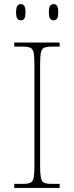

<svg xmlns="http://www.w3.org/2000/svg" viewBox="-20 -923 365 943"><path d="M50 0V-20H93Q118 -20 130 -26Q142 -32 145.5 -51Q149 -70 149 -108V-606Q149 -645 145.5 -663.5Q142 -682 130 -688Q118 -694 93 -694H50V-714H273V-694H233Q208 -694 196 -688Q184 -682 180.5 -663.5Q177 -645 177 -606V-108Q177 -70 180.5 -51Q184 -32 196 -26Q208 -20 233 -20H273V0ZM243 -823Q233 -823 226.5 -831Q220 -839 220 -863Q220 -886 226.5 -894.5Q233 -903 243 -903Q254 -903 260 -894.5Q266 -886 266 -863Q266 -839 260 -831Q254 -823 243 -823ZM82 -823Q72 -823 65.5 -831Q59 -839 59 -863Q59 -886 65.5 -894.5Q72 -903 82 -903Q93 -903 99 -894.5Q105 -886 105 -863Q105 -839 99 -831Q93 -823 82 -823Z"/></svg>

Font: Noto Serif Tamil Thin
Style: Italic
Weight: 100
Italic angle: -12°
Designer: Indian Type Foundry, Tom Grace, and the Monotype Design Team
Foundry: Monotype Imaging Inc.
Version: Version 2.003; ttfautohint (v1.8.4.7-5d5b)